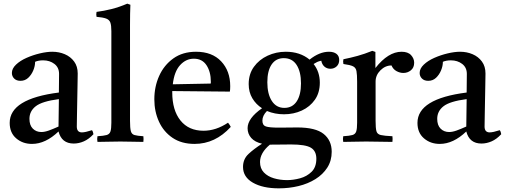

<svg xmlns="http://www.w3.org/2000/svg" viewBox="-20 -775 2763 1050"><path d="M383 10Q317 10 300 -56Q229 12 155 12Q104 12 68.5 -18.5Q33 -49 33 -103Q33 -235 302 -269Q302 -293 302.5 -318Q303 -343 303 -371Q303 -406 277.5 -425.5Q252 -445 216 -445Q190 -445 172 -437Q172 -414 162 -390Q152 -366 134.5 -349.5Q117 -333 92 -333Q70 -333 57.5 -345.5Q45 -358 45 -376Q45 -400 67.5 -421.5Q90 -443 125 -458.5Q160 -474 198 -483Q236 -492 266 -492Q303 -492 334.5 -478.5Q366 -465 385.5 -438.5Q405 -412 405 -373Q405 -349 404 -310.5Q403 -272 402.5 -228.5Q402 -185 401 -146Q400 -107 400 -83Q400 -51 428 -51Q446 -51 483 -63Q487 -58 488.5 -52Q490 -46 491 -41Q466 -14 438.5 -2Q411 10 383 10ZM300 -83 302 -233Q210 -221 175.5 -194Q141 -167 141 -125Q141 -90 159.5 -71.5Q178 -53 206 -53Q224 -53 246.5 -61Q269 -69 300 -83Z M764 1Q735 1 705 0Q675 -1 638 -1Q601 -1 572 0Q543 1 513 1Q510 -15 513 -30Q547 -32 563 -36.5Q579 -41 584 -56Q589 -71 589 -104V-605Q589 -636 583.5 -651.5Q578 -667 560.5 -673.5Q543 -680 508 -683Q505 -696 508 -710Q548 -715 590 -725.5Q632 -736 676 -755L693 -749Q692 -727 691.5 -699Q691 -671 691 -638V-114Q691 -75 695.5 -58Q700 -41 715.5 -36.5Q731 -32 764 -30Q766 -15 764 1Z M1044 12Q973 12 924 -21Q875 -54 849.5 -109.5Q824 -165 824 -232Q824 -301 850.5 -360Q877 -419 928 -455.5Q979 -492 1052 -492Q1140 -492 1189.5 -439.5Q1239 -387 1239 -304Q1239 -294 1238.5 -286.5Q1238 -279 1237 -274L922 -277Q922 -273 922 -270Q922 -172 967 -116Q1012 -60 1093 -60Q1161 -60 1227 -104Q1237 -92 1242 -81Q1157 12 1044 12ZM925 -314 1132 -318Q1133 -320 1133 -323.5Q1133 -327 1133 -328Q1133 -382 1109.5 -418Q1086 -454 1040 -454Q997 -454 965 -419Q933 -384 925 -314Z M1505 255Q1417 255 1363 224Q1309 193 1309 138Q1309 95 1339 67Q1369 39 1413 11Q1374 2 1354 -20.5Q1334 -43 1334 -74Q1334 -128 1413 -183Q1380 -204 1360 -237.5Q1340 -271 1340 -315Q1340 -370 1368.5 -409.5Q1397 -449 1443.5 -470.5Q1490 -492 1543 -492Q1621 -492 1673 -449Q1727 -492 1779 -492Q1805 -492 1820 -480.5Q1835 -469 1835 -447Q1835 -425 1821 -412Q1807 -399 1787 -399Q1768 -399 1754.5 -410.5Q1741 -422 1737 -443Q1723 -440 1714.5 -436Q1706 -432 1695 -425Q1729 -382 1729 -323Q1729 -268 1702 -229.5Q1675 -191 1630.5 -170.5Q1586 -150 1533 -150Q1483 -150 1440 -168Q1415 -143 1415 -115Q1415 -90 1434 -83.5Q1453 -77 1504 -77Q1527 -77 1559 -77.5Q1591 -78 1606 -78Q1706 -78 1750 -42.5Q1794 -7 1794 55Q1794 104 1770 141.5Q1746 179 1705 204.5Q1664 230 1612.5 242.5Q1561 255 1505 255ZM1456 16Q1402 61 1402 111Q1402 146 1423 168Q1444 190 1478 200Q1512 210 1550 210Q1584 210 1621 200Q1658 190 1684 164.5Q1710 139 1710 93Q1710 51 1680.5 33Q1651 15 1571 15Q1552 15 1524 15.5Q1496 16 1462 16Q1459 16 1456 16ZM1535 -185Q1579 -185 1602.5 -220.5Q1626 -256 1626 -319Q1626 -383 1602 -420Q1578 -457 1532 -457Q1489 -457 1465.5 -422.5Q1442 -388 1442 -325Q1442 -261 1466.5 -223Q1491 -185 1535 -185Z M1857 1Q1854 -15 1857 -30Q1891 -32 1907 -36.5Q1923 -41 1928 -56Q1933 -71 1933 -104V-328Q1933 -367 1929.5 -386Q1926 -405 1910.5 -412.5Q1895 -420 1858 -425Q1855 -439 1858 -451Q1898 -459 1936 -469.5Q1974 -480 2016 -497L2033 -491V-403Q2103 -492 2176 -492Q2211 -492 2228 -473.5Q2245 -455 2245 -432Q2245 -405 2227 -390.5Q2209 -376 2186 -376Q2167 -376 2148.5 -386Q2130 -396 2121 -417Q2087 -417 2060.5 -390.5Q2034 -364 2034 -329V-114Q2034 -75 2038.5 -58Q2043 -41 2062.5 -36.5Q2082 -32 2126 -30Q2128 -16 2126 1Q2092 1 2056 0Q2020 -1 1982 -1Q1945 -1 1916.5 0Q1888 1 1857 1Z M2613 10Q2547 10 2530 -56Q2459 12 2385 12Q2334 12 2298.5 -18.5Q2263 -49 2263 -103Q2263 -235 2532 -269Q2532 -293 2532.5 -318Q2533 -343 2533 -371Q2533 -406 2507.5 -425.5Q2482 -445 2446 -445Q2420 -445 2402 -437Q2402 -414 2392 -390Q2382 -366 2364.5 -349.5Q2347 -333 2322 -333Q2300 -333 2287.5 -345.5Q2275 -358 2275 -376Q2275 -400 2297.5 -421.5Q2320 -443 2355 -458.5Q2390 -474 2428 -483Q2466 -492 2496 -492Q2533 -492 2564.5 -478.5Q2596 -465 2615.5 -438.5Q2635 -412 2635 -373Q2635 -349 2634 -310.5Q2633 -272 2632.5 -228.5Q2632 -185 2631 -146Q2630 -107 2630 -83Q2630 -51 2658 -51Q2676 -51 2713 -63Q2717 -58 2718.5 -52Q2720 -46 2721 -41Q2696 -14 2668.5 -2Q2641 10 2613 10ZM2530 -83 2532 -233Q2440 -221 2405.5 -194Q2371 -167 2371 -125Q2371 -90 2389.5 -71.5Q2408 -53 2436 -53Q2454 -53 2476.5 -61Q2499 -69 2530 -83Z"/></svg>

Font: Tiro Gurmukhi
Style: Regular
Weight: 400
Designer: Gurmukhi: John Hudson & Fiona Ross. Latin: John Hudson.
Foundry: Tiro Typeworks Ltd.
Version: Version 1.52